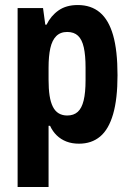

<svg xmlns="http://www.w3.org/2000/svg" viewBox="-20 -559 518 763"><path d="M50 184V-527H151L160 -461H165Q182 -496 212.5 -517.5Q243 -539 289 -539Q342 -539 377 -509.5Q412 -480 429.5 -419Q447 -358 447 -260Q447 -166 429.5 -105.5Q412 -45 378 -16.5Q344 12 294 12Q266 12 244 3.5Q222 -5 205.5 -21Q189 -37 179 -59H173V184ZM247 -100Q273 -100 289 -114.5Q305 -129 312.5 -160Q320 -191 320 -240V-291Q320 -339 313 -370.5Q306 -402 290 -417Q274 -432 247 -432Q220 -432 203.5 -415.5Q187 -399 180 -367.5Q173 -336 173 -290V-242Q173 -206 177 -179.5Q181 -153 190 -135Q199 -117 213.5 -108.5Q228 -100 247 -100Z"/></svg>

Font: Archivo Condensed
Style: Bold
Weight: 700
Width: 3
Designer: Hector Gatti
Foundry: Omnibus-Type
Version: Version 2.001